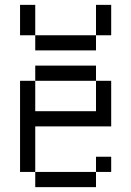

<svg xmlns="http://www.w3.org/2000/svg" viewBox="-20 -770 540 790"><path d="M437.5 -62.5V-125H375V-62.5H125V0H375V-62.5ZM125 -62.5V-250H437.5V-437.5H375Q375 -437.5 375 -312.5H125Q125 -312.5 125 -437.5H62.5Q62.5 -437.5 62.5 -62.5ZM125 -437.5H375V-500H125ZM125 -625V-562.5H375V-625ZM125 -625Q125 -625 125 -750H62.5Q62.5 -750 62.5 -625ZM375 -625H437.5Q437.5 -625 437.5 -750H375Q375 -750 375 -625Z"/></svg>

Font: UnifontExMono
Style: Regular
Weight: 500
Version: Version 15.0.06